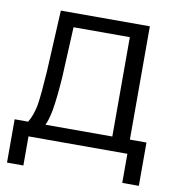

<svg xmlns="http://www.w3.org/2000/svg" viewBox="-75 -598 721 786"><g transform="rotate(10 285.0 -204.5)"><path d="M485 121H554V-59H485V-530H115L102 -273C98 -213 94 -165 88 -129C82 -102 74 -78 62 -59H6V121H74V0H485ZM178 -472H412V-59H134C142 -75 148 -97 153 -123C159 -158 164 -204 168 -262Z"/></g></svg>

Font: Cheyenne Sans Light
Style: Regular
Weight: 300
Designer: The Public Sans project authors (U.S. Web Design System), Libre Franklin designed by Pablo Impallari and Rodrigo Fuenzal
Foundry: The Cheyenne Sans Project Authors
Version: Version 2.007